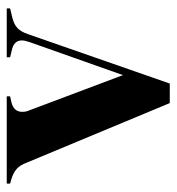

<svg xmlns="http://www.w3.org/2000/svg" viewBox="3 -524 524 570"><g transform="rotate(-90 265.0 -239.0)"><path d="M67 -422Q60 -441 49 -451Q38 -461 19 -467L5 -471V-481H264V-471L246 -467Q218 -460 218 -435Q218 -424 222 -415L327 -136L425 -413Q430 -428 430 -436Q430 -458 405 -465L380 -471V-481H525V-471L496 -464Q477 -459 466.5 -449Q456 -439 449 -419L302 3H244Z"/></g></svg>

Font: DeepMind Serif Display
Style: Regular
Weight: 800
Designer: Frank Grießhammer / Modifications: Colophon Foundry
Foundry: Colophon Foundry
Version: Version 5.002